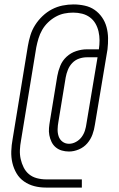

<svg xmlns="http://www.w3.org/2000/svg" viewBox="-20 -774 540 868"><path d="M350 74H188Q160 74 135 67.5Q110 61 89 46.5Q68 32 55 10Q42 -12 36 -37.5Q30 -63 31 -90.5Q32 -118 37 -145L106 -566Q110 -590 117.5 -614.5Q125 -639 139 -661Q153 -683 172.5 -701.5Q192 -720 215 -732Q238 -744 263 -749Q288 -754 312 -754Q338 -754 363 -748.5Q388 -743 407.5 -729.5Q427 -716 441 -696Q455 -676 461.5 -652Q468 -628 468.5 -602.5Q469 -577 466 -551L409 -210Q406 -188 398 -166Q390 -144 374.5 -126Q359 -108 336.5 -98.5Q314 -89 292 -89Q275 -89 259.5 -93.5Q244 -98 232 -108Q220 -118 213 -132.5Q206 -147 203 -163Q200 -179 201.5 -195.5Q203 -212 206 -229L239 -430Q243 -453 252.5 -476.5Q262 -500 281 -517.5Q300 -535 324.5 -543Q349 -551 372 -551H427Q430 -571 430 -591.5Q430 -612 425.5 -631.5Q421 -651 411.5 -667.5Q402 -684 386.5 -695.5Q371 -707 351.5 -712Q332 -717 311 -717Q291 -717 271 -713Q251 -709 232 -698.5Q213 -688 197 -672.5Q181 -657 170.5 -638.5Q160 -620 154 -600Q148 -580 144 -560L75 -139Q71 -118 70 -96.5Q69 -75 73.5 -55Q78 -35 87 -17Q96 1 111 13.5Q126 26 146.5 31.5Q167 37 189 37H350ZM292 -124Q308 -124 323.5 -132.5Q339 -141 349 -154.5Q359 -168 364 -184Q369 -200 371 -216L421 -515H372Q355 -515 337.5 -509Q320 -503 307 -489.5Q294 -476 287 -458.5Q280 -441 277 -424L244 -223Q241 -207 240.5 -190Q240 -173 245 -158Q250 -143 262.5 -133.5Q275 -124 292 -124Z"/></svg>

Font: Iosevka Term Curly Extralight
Style: Italic
Weight: 200
Italic angle: -9°
Designer: Belleve Invis
Foundry: Belleve Invis
Version: Version 32.3.0